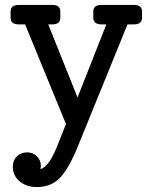

<svg xmlns="http://www.w3.org/2000/svg" viewBox="-20 -520 620 780"><path d="M524 -500Q557 -500 557 -473V-448Q557 -421 524 -421H498L293 83Q256 171 220.5 205.5Q185 240 130 240Q87 240 59.5 216.5Q32 193 32 157Q32 131 48.5 115Q65 99 91 99Q114 99 130 115Q146 131 146 154Q146 159 144 167Q178 159 211 77L248 -16L82 -421H56Q23 -421 23 -448V-473Q23 -500 56 -500H193Q225 -500 225 -473V-448Q225 -421 193 -421H176L295 -124L412 -421H392Q359 -421 359 -448V-473Q359 -500 392 -500Z"/></svg>

Font: Solway
Style: Regular
Weight: 400
Designer: Mariya V. Pigoulevskaya
Foundry: The Northern Block Ltd.
Version: Version 1.000;hotconv 1.0.109;makeotfexe 2.5.65596